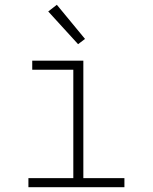

<svg xmlns="http://www.w3.org/2000/svg" viewBox="-20 -784 640 804"><path d="M99 0V-38H287V-492H115V-530H329V-38H501V0ZM307 -599 182 -736 218 -764 336 -621Z"/></svg>

Font: Iosevka Curly Slab XLtEx
Style: Regular
Weight: 200
Width: 7
Monospace: yes
Designer: Belleve Invis
Foundry: Belleve Invis
Version: Version 11.1.0; ttfautohint (v1.8.3)